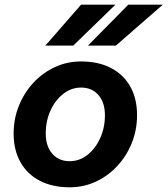

<svg xmlns="http://www.w3.org/2000/svg" viewBox="-20 -781 713 817"><path d="M38 -212.6Q38 -275.7 60.5 -331.2Q83 -386.8 122.4 -429.2Q161.9 -471.5 213.7 -495.5Q265.4 -519.5 324.7 -519.5Q399 -519.5 452.2 -491.7Q505.3 -464 534.3 -412.9Q563.2 -361.9 563.2 -290.9Q563.2 -227.8 540.7 -172.3Q518.3 -116.7 478.8 -74.4Q439.3 -32 387.6 -8Q335.8 16 276.5 16Q203.2 16 149.5 -11.8Q95.9 -39.6 67 -91.1Q38 -142.6 38 -212.6ZM276.5 -95.1Q317.8 -95.1 351.8 -121.6Q385.7 -148 406.1 -192.8Q426.5 -237.6 426.5 -290.9Q426.5 -344.4 399 -376.4Q371.4 -408.4 324.7 -408.4Q283.8 -408.4 249.7 -382Q215.5 -355.5 195.1 -311.2Q174.7 -266.9 174.7 -212.6Q174.7 -159.1 202.3 -127.1Q229.9 -95.1 276.5 -95.1ZM173.1 -587 324.8 -761H471.1L291.7 -587ZM354.3 -587 525.8 -761H672.6L473.2 -587Z"/></svg>

Font: Wix Madefor Text
Style: Italic
Weight: 400
Italic angle: -12°
Designer: Dalton Maag Ltd
Foundry: Dalton Maag Ltd
Version: Version 3.100